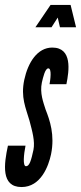

<svg xmlns="http://www.w3.org/2000/svg" viewBox="-34 -747 327 775"><path d="M170 -727 109 -637H174L199 -676L208 -637H273L251 -727ZM234 -407C245 -461 259 -555 177 -555C117 -555 79 -495 64 -425C49 -354 70 -312 85 -260C96 -218 108 -177 101 -142C92 -100 85 -76 71 -76C57 -76 62 -124 69 -159H-2C-18 -85 -31 8 53 8C131 8 162 -77 172 -124C188 -202 167 -262 150 -305C141 -334 126 -371 135 -414C140 -435 148 -471 161 -471C176 -471 169 -424 166 -407Z"/></svg>

Font: League Gothic Condensed Italic
Style: Regular
Weight: 400
Width: 3
Designer: Tyler Finck
Foundry: The League of Moveable Type
Version: Version 1.001;PS 001.001;hotconv 1.0.56;makeotf.lib2.0.21325